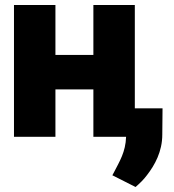

<svg xmlns="http://www.w3.org/2000/svg" viewBox="-20 -548 698 769"><path d="M36 0H202V-190H354V0H485C483 61 459 98 436 143L430 154L523 201C540 186 555 172 569 153C600 113 630 59 630 -9L631 -114H520V-528H354V-328H202V-528H36Z"/></svg>

Font: Asimov Pro
Style: Ult
Weight: 900
Designer: Google
Version: Version 2.000980; 2014